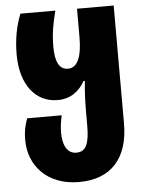

<svg xmlns="http://www.w3.org/2000/svg" viewBox="-56 -597 670 892"><g transform="rotate(-5 279.5 -151.5)"><path d="M277 250C427 250 508 158 508 -3V-553H337V-422C337 -327 315 -279 271 -279C231 -279 212 -316 212 -386C212 -446 220 -492 236 -553H73C52 -500 39 -439 39 -366C39 -223 109 -138 211 -138C272 -138 312 -170 338 -216H344C339 -165 337 -124 337 -69V-9C337 75 322 113 276 113C230 113 213 66 213 16C213 -17 217 -37 223 -66H62C49 -31 44 -5 44 34C44 151 126 250 277 250Z"/></g></svg>

Font: Noto Sans Georgian Condensed Black
Style: Regular
Weight: 900
Width: 3
Designer: Monotype Design Team, Akaki Razmadze
Foundry: Google LLC
Version: Version 2.005